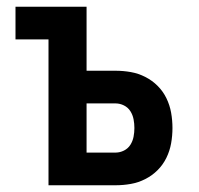

<svg xmlns="http://www.w3.org/2000/svg" viewBox="-20 -550 590 570"><path d="M124 0V-433H26V-530H237V-340H323Q346 -340 368.5 -336Q391 -332 411.5 -321.5Q432 -311 448 -295Q464 -279 474 -258.5Q484 -238 488 -215.5Q492 -193 492 -170Q492 -147 488 -124.5Q484 -102 474 -81.5Q464 -61 448 -45Q432 -29 411.5 -18.5Q391 -8 368.5 -4Q346 0 323 0ZM237 -97H323Q336 -97 348 -103Q360 -109 367 -120Q374 -131 376.5 -144Q379 -157 379 -170Q379 -183 376.5 -196Q374 -209 367 -220Q360 -231 348 -237Q336 -243 323 -243H237Z"/></svg>

Font: Lode Term
Style: Bold
Weight: 700
Monospace: yes
Designer: Belleve Invis
Foundry: Belleve Invis
Version: Version 29.2.0